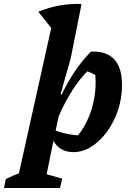

<svg xmlns="http://www.w3.org/2000/svg" viewBox="-112 -753 646 963"><path d="M-92 190 -83 145Q-44 126 -17 116L145 -613L80 -694Q184 -737 297 -733L243 -462L192 -281L197 -278Q227 -341 263 -394.5Q299 -448 344 -494Q420 -498 460 -456.5Q500 -415 500 -326Q500 -261 480 -201Q460 -141 425.5 -93.5Q391 -46 347.5 -18Q304 10 256 10Q187 10 156 -47L122 121L200 143L189 190ZM167 -98Q217 -79 279 -74Q309 -110 330.5 -159.5Q352 -209 361.5 -265Q371 -321 366 -377Q345 -389 326 -395Q246 -315 182 -169Z"/></svg>

Font: Piazzolla
Style: Bold Italic
Weight: 700
Italic angle: -11.3°
Designer: Juan Pablo del Peral
Foundry: Huerta Tipografica
Version: Version 1.330